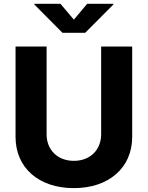

<svg xmlns="http://www.w3.org/2000/svg" viewBox="-20 -970 769 1000"><path d="M364.7 9.8C546.4 9.8 668.5 -96.2 668.5 -256.8V-727.5H506.8V-270.5C506.8 -189.9 450.2 -132.3 364.7 -132.3C279.3 -132.3 222.7 -189.9 222.7 -270.5V-727.5H61V-256.8C61 -96.2 181.6 9.8 364.7 9.8ZM294.9 -950.2H158.7V-946.8L305.2 -799.3H423.8L570.8 -946.8V-950.2H434.1L364.7 -867.7Z"/></svg>

Font: Raveo
Style: Bold
Weight: 700
Designer: Jakub Foglar, Rasmus Andersson (Inter)
Foundry: Jakubfoglar.com
Version: Version 1.100;Glyphs 3.2.3 (3260)